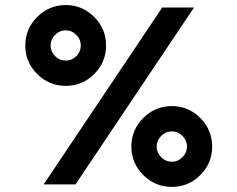

<svg xmlns="http://www.w3.org/2000/svg" viewBox="-20 -730 940 760"><path d="M622.1 -700.2H748L278.8 0H152.8ZM127.2 -662.8Q174.3 -710 240.2 -710Q306.2 -710 353 -662.8Q399.9 -615.7 399.9 -549.8Q399.9 -483.9 353 -437Q306.2 -390.1 240.2 -390.1Q174.3 -390.1 127.2 -437Q80.1 -483.9 80.1 -549.8Q80.1 -615.7 127.2 -662.8ZM240.2 -609.9Q215.8 -609.9 198 -592Q180.2 -574.2 180.2 -549.8Q180.2 -525.9 198 -508.1Q215.8 -490.2 240.2 -490.2Q264.6 -490.2 282.2 -507.8Q299.8 -525.4 299.8 -549.8Q299.8 -574.2 282 -592Q264.2 -609.9 240.2 -609.9ZM547.1 -262.9Q594.2 -310.1 660.2 -310.1Q726.1 -310.1 772.9 -262.9Q819.8 -215.8 819.8 -149.9Q819.8 -84 772.9 -37.1Q726.1 9.8 660.2 9.8Q594.2 9.8 547.1 -37.1Q500 -84 500 -149.9Q500 -215.8 547.1 -262.9ZM617.9 -107.9Q635.7 -89.8 660.2 -89.8Q684.6 -89.8 702.4 -107.9Q720.2 -126 720.2 -149.9Q720.2 -173.8 702.4 -191.9Q684.6 -210 660.2 -210Q635.7 -210 617.9 -191.9Q600.1 -173.8 600.1 -149.9Q600.1 -126 617.9 -107.9Z"/></svg>

Font: Gully
Style: Bold
Weight: 700
Designer: jaikishan Patel
Foundry: MagicType
Version: Version 1.000;Glyphs 3.2 (3242)